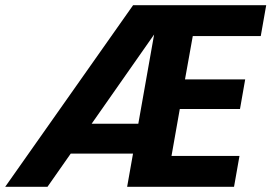

<svg xmlns="http://www.w3.org/2000/svg" viewBox="-44 -720 1046 740"><path d="M-24 0 469 -700H982L961 -581H699L669 -414H901L881 -300H649L617 -119H879L858 0H446L550 -587L139 0ZM144 -128 228 -243H561L540 -128Z"/></svg>

Font: DM Sans 12pt Black
Style: Italic
Weight: 900
Italic angle: -10°
Version: Version 4.004;gftools[0.9.30]